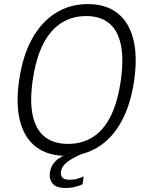

<svg xmlns="http://www.w3.org/2000/svg" viewBox="-20 -753 722 940"><path d="M301 167.5Q256.5 167.5 238 146Q219.5 124.5 224.5 90Q229 58.5 253.2 34.5Q277.5 10.5 336 -7.5L381.5 0Q332 22 307.2 41.5Q282.5 61 278 87.5Q276.5 107 286 117Q295.5 127 321 127Q344 127 362.8 121Q381.5 115 390 110.5L384 149Q372 155.5 349.2 161.5Q326.5 167.5 301 167.5ZM303.5 10Q215.5 10 158.2 -32.5Q101 -75 78.8 -157.2Q56.5 -239.5 73.5 -358.5Q90.5 -479 136.8 -562.5Q183 -646 252.8 -689.5Q322.5 -733 410 -733Q497 -733 553.5 -690Q610 -647 632 -563.5Q654 -480 637 -360Q620 -241 574.5 -158.2Q529 -75.5 460 -32.8Q391 10 303.5 10ZM313 -48.5Q382 -48.5 434.8 -82Q487.5 -115.5 522 -184.5Q556.5 -253.5 571.5 -359.5Q586.5 -466.5 571.2 -536.2Q556 -606 513 -640.2Q470 -674.5 401 -674.5Q298 -674.5 230.5 -596.8Q163 -519 140 -359.5Q125 -254 140.8 -185Q156.5 -116 200.2 -82.2Q244 -48.5 313 -48.5Z"/></svg>

Font: Public Sans Thin ExtraLight
Style: Italic
Weight: 250
Italic angle: -8°
Version: Version 2.001